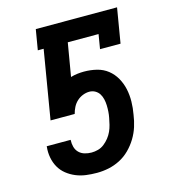

<svg xmlns="http://www.w3.org/2000/svg" viewBox="-110 -824 821 922"><g transform="rotate(-15 300.0 -363.5)"><path d="M259 8Q231 8 204.5 4.5Q178 1 154 -9Q130 -19 110 -35Q90 -51 77.5 -73Q65 -95 60 -121.5Q55 -148 58 -175V-178H177V-176Q176 -159 180.5 -142.5Q185 -126 196.5 -114.5Q208 -103 224.5 -98Q241 -93 259 -93Q275 -93 291.5 -97.5Q308 -102 322 -113Q336 -124 347 -138Q358 -152 365 -167.5Q372 -183 376 -199.5Q380 -216 383 -232Q386 -247 387 -262.5Q388 -278 387.5 -293.5Q387 -309 383.5 -324Q380 -339 372.5 -351Q365 -363 352 -370.5Q339 -378 323 -378Q307 -378 290.5 -371.5Q274 -365 261 -353Q248 -341 240 -325Q232 -309 228 -293H108L165 -634H136L153 -735H557L528 -562H426L438 -634H285L257 -469Q274 -474 290.5 -476Q307 -478 323 -478Q356 -478 386.5 -470.5Q417 -463 440.5 -444.5Q464 -426 479 -399.5Q494 -373 500.5 -343Q507 -313 506.5 -280.5Q506 -248 500 -216Q496 -187 487 -158.5Q478 -130 462 -103.5Q446 -77 423.5 -54.5Q401 -32 373.5 -18Q346 -4 317 2Q288 8 259 8Z"/></g></svg>

Font: Iosevka Slab Extended Oblique
Style: Bold
Weight: 700
Width: 7
Italic angle: -9°
Monospace: yes
Designer: Belleve Invis
Foundry: Belleve Invis
Version: Version 11.1.1; ttfautohint (v1.8.3)